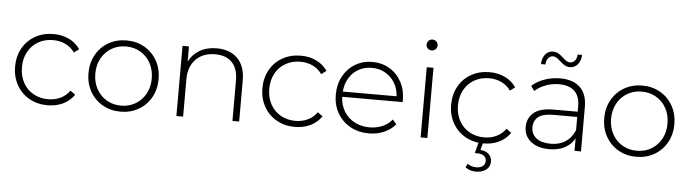

<svg xmlns="http://www.w3.org/2000/svg" viewBox="-53 -968 5110 1423"><g transform="rotate(5 2501.5 -256.5)"><path d="M49 -261Q49 -338 83 -398.5Q117 -459 177 -492.5Q237 -526 313 -526Q376 -526 427.5 -501.5Q479 -477 511 -430L474 -403Q446 -442 404.5 -461.5Q363 -481 313 -481Q252 -481 203.5 -453.5Q155 -426 127.5 -376Q100 -326 100 -261Q100 -196 127.5 -146Q155 -96 203.5 -68.5Q252 -41 313 -41Q363 -41 404.5 -60.5Q446 -80 474 -119L511 -92Q479 -45 427.5 -20.5Q376 4 313 4Q237 4 177 -30Q117 -64 83 -124.5Q49 -185 49 -261Z M595 -261Q595 -337 629 -397.5Q663 -458 722.5 -492Q782 -526 856 -526Q930 -526 989.5 -492Q1049 -458 1083 -397.5Q1117 -337 1117 -261Q1117 -185 1083 -124.5Q1049 -64 989.5 -30Q930 4 856 4Q782 4 722.5 -30Q663 -64 629 -124.5Q595 -185 595 -261ZM1066 -261Q1066 -325 1038.5 -375Q1011 -425 963.5 -453Q916 -481 856 -481Q796 -481 748.5 -453Q701 -425 673.5 -375Q646 -325 646 -261Q646 -197 673.5 -147Q701 -97 748.5 -69Q796 -41 856 -41Q916 -41 963.5 -69Q1011 -97 1038.5 -147Q1066 -197 1066 -261Z M1739 -305V0H1689V-301Q1689 -389 1644.5 -435Q1600 -481 1520 -481Q1428 -481 1375 -426Q1322 -371 1322 -278V0H1272V-522H1320V-409Q1347 -464 1400.5 -495Q1454 -526 1527 -526Q1625 -526 1682 -469Q1739 -412 1739 -305Z M1889 -261Q1889 -338 1923 -398.5Q1957 -459 2017 -492.5Q2077 -526 2153 -526Q2216 -526 2267.5 -501.5Q2319 -477 2351 -430L2314 -403Q2286 -442 2244.5 -461.5Q2203 -481 2153 -481Q2092 -481 2043.5 -453.5Q1995 -426 1967.5 -376Q1940 -326 1940 -261Q1940 -196 1967.5 -146Q1995 -96 2043.5 -68.5Q2092 -41 2153 -41Q2203 -41 2244.5 -60.5Q2286 -80 2314 -119L2351 -92Q2319 -45 2267.5 -20.5Q2216 4 2153 4Q2077 4 2017 -30Q1957 -64 1923 -124.5Q1889 -185 1889 -261Z M2933 -249H2484Q2486 -188 2515 -140.5Q2544 -93 2593.5 -67Q2643 -41 2705 -41Q2756 -41 2799.5 -59.5Q2843 -78 2872 -114L2901 -81Q2867 -40 2815.5 -18Q2764 4 2704 4Q2626 4 2565 -30Q2504 -64 2469.5 -124Q2435 -184 2435 -261Q2435 -337 2467.5 -397.5Q2500 -458 2557 -492Q2614 -526 2685 -526Q2756 -526 2812.5 -492.5Q2869 -459 2901.5 -399Q2934 -339 2934 -263ZM2485 -288H2885Q2882 -344 2855 -388Q2828 -432 2784 -457Q2740 -482 2685 -482Q2630 -482 2586 -457.5Q2542 -433 2515.5 -388.5Q2489 -344 2485 -288Z M3089 -522H3139V0H3089ZM3073 -689Q3073 -706 3085 -718Q3097 -730 3114 -730Q3131 -730 3143 -718.5Q3155 -707 3155 -690Q3155 -673 3143 -661Q3131 -649 3114 -649Q3097 -649 3085 -660.5Q3073 -672 3073 -689Z M3293 -261Q3293 -338 3327 -398.5Q3361 -459 3421 -492.5Q3481 -526 3557 -526Q3620 -526 3671.5 -501.5Q3723 -477 3755 -430L3718 -403Q3690 -442 3648.5 -461.5Q3607 -481 3557 -481Q3496 -481 3447.5 -453.5Q3399 -426 3371.5 -376Q3344 -326 3344 -261Q3344 -196 3371.5 -146Q3399 -96 3447.5 -68.5Q3496 -41 3557 -41Q3607 -41 3648.5 -60.5Q3690 -80 3718 -119L3755 -92Q3723 -45 3671.5 -20.5Q3620 4 3557 4Q3481 4 3421 -30Q3361 -64 3327 -124.5Q3293 -185 3293 -261ZM3440 192 3454 164Q3481 185 3519 185Q3549 185 3567 171Q3585 157 3585 132Q3585 109 3568 95Q3551 81 3519 81H3499L3522 -6H3555L3539 54Q3579 57 3601.5 78.5Q3624 100 3624 134Q3624 172 3594.5 194.5Q3565 217 3519 217Q3472 217 3440 192Z M4282 -331V0H4234V-93Q4209 -47 4161 -21.5Q4113 4 4046 4Q3959 4 3908.5 -37Q3858 -78 3858 -145Q3858 -210 3904.5 -250.5Q3951 -291 4053 -291H4232V-333Q4232 -406 4192.5 -444Q4153 -482 4077 -482Q4025 -482 3977.5 -464Q3930 -446 3897 -416L3872 -452Q3911 -487 3966 -506.5Q4021 -526 4081 -526Q4178 -526 4230 -476.5Q4282 -427 4282 -331ZM4232 -154V-252H4054Q3977 -252 3942.5 -224Q3908 -196 3908 -147Q3908 -96 3946 -66.5Q3984 -37 4053 -37Q4118 -37 4163.5 -67Q4209 -97 4232 -154ZM4069 -654Q4052 -669 4040.5 -676.5Q4029 -684 4016 -684Q3993 -684 3979 -666.5Q3965 -649 3963 -619H3930Q3932 -664 3954 -691.5Q3976 -719 4013 -719Q4035 -719 4052.5 -708.5Q4070 -698 4089 -680Q4106 -665 4117.5 -657.5Q4129 -650 4142 -650Q4165 -650 4179 -667Q4193 -684 4195 -713H4228Q4226 -669 4203.5 -642Q4181 -615 4145 -615Q4123 -615 4105.5 -625.5Q4088 -636 4069 -654Z M4432 -261Q4432 -337 4466 -397.5Q4500 -458 4559.5 -492Q4619 -526 4693 -526Q4767 -526 4826.5 -492Q4886 -458 4920 -397.5Q4954 -337 4954 -261Q4954 -185 4920 -124.5Q4886 -64 4826.5 -30Q4767 4 4693 4Q4619 4 4559.5 -30Q4500 -64 4466 -124.5Q4432 -185 4432 -261ZM4903 -261Q4903 -325 4875.5 -375Q4848 -425 4800.5 -453Q4753 -481 4693 -481Q4633 -481 4585.5 -453Q4538 -425 4510.5 -375Q4483 -325 4483 -261Q4483 -197 4510.5 -147Q4538 -97 4585.5 -69Q4633 -41 4693 -41Q4753 -41 4800.5 -69Q4848 -97 4875.5 -147Q4903 -197 4903 -261Z"/></g></svg>

Font: Montserrat Atlas Light
Style: Regular
Weight: 300
Designer: Julieta Ulanovsky
Foundry: Julieta Ulanovsky
Version: Version 7.200